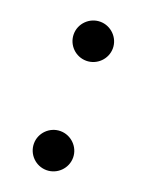

<svg xmlns="http://www.w3.org/2000/svg" viewBox="-109 -590 502 655"><g transform="rotate(20 141.5 -262.5)"><path d="M141.3 6.7C180 6.7 212.4 -24.9 212.4 -64.3C212.4 -103 180 -134.9 141.3 -134.9C102.3 -134.9 70.3 -103 70.3 -64.3C70.3 -24.9 102.3 6.7 141.3 6.7ZM70.3 -461.3C70.3 -421.9 102.3 -390.3 141.3 -390.3C180 -390.3 212.4 -421.9 212.4 -461.3C212.4 -500 180 -532 141.3 -532C102.3 -532 70.3 -500 70.3 -461.3Z"/></g></svg>

Font: Margiela Sans Medium
Style: Regular
Weight: 500
Designer: Stefan Endress, Andreas Faust
Version: Version 1.100;FEAKit 1.0